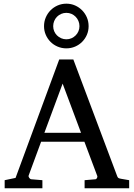

<svg xmlns="http://www.w3.org/2000/svg" viewBox="-20 -1004 714 1024"><path d="M314 -558.1 216.8 -295.9H412.1ZM431.2 0V-43L488.8 -47.9Q493.7 -47.9 497.1 -54.4Q500.5 -61 499 -64.9L430.2 -248H199.2L132.8 -67.9Q131.8 -64.9 132.8 -61.5Q133.8 -58.1 136.2 -54.9Q138.7 -51.8 141.6 -49.8Q144.5 -47.9 147 -47.9L206.1 -43V0H4.9V-43L63 -55.2L295.9 -687H371.1L603 -69.8Q606.4 -59.6 609.6 -56.2Q612.8 -52.7 624 -50.8L668.9 -43V0ZM403.8 -864.3Q403.8 -878.9 398.4 -891.8Q393.1 -904.8 383.5 -914.6Q374 -924.3 361.3 -929.9Q348.6 -935.5 334 -935.5Q319.3 -935.5 306.4 -929.9Q293.5 -924.3 283.9 -914.6Q274.4 -904.8 269 -891.8Q263.7 -878.9 263.7 -864.3Q263.7 -850.1 269 -837.4Q274.4 -824.7 283.9 -815.2Q293.5 -805.7 306.4 -800Q319.3 -794.4 334 -794.4Q348.6 -794.4 361.3 -800Q374 -805.7 383.5 -815.2Q393.1 -824.7 398.4 -837.4Q403.8 -850.1 403.8 -864.3ZM452.6 -864.3Q452.6 -839.8 443.4 -818.4Q434.1 -796.9 418 -780.8Q401.9 -764.6 380.4 -755.4Q358.9 -746.1 334 -746.1Q309.1 -746.1 287.4 -755.4Q265.6 -764.6 249.5 -780.8Q233.4 -796.9 224.1 -818.4Q214.8 -839.8 214.8 -864.3Q214.8 -889.2 224.1 -910.9Q233.4 -932.6 249.5 -949Q265.6 -965.3 287.4 -974.9Q309.1 -984.4 334 -984.4Q358.9 -984.4 380.4 -974.9Q401.9 -965.3 418 -949Q434.1 -932.6 443.4 -910.9Q452.6 -889.2 452.6 -864.3Z"/></svg>

Font: Charis SIL Phon
Style: Regular
Weight: 400
Foundry: SIL International
Version: Version 5.000